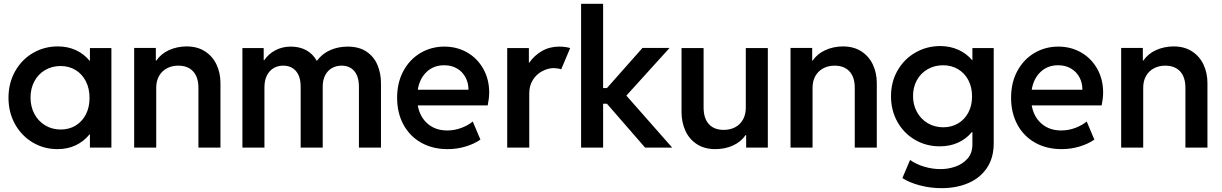

<svg xmlns="http://www.w3.org/2000/svg" viewBox="-20 -772 6389 1004"><path d="M450.2 -69.3H448.2Q418 -32.2 375.7 -12.2Q333.5 7.8 280.3 7.8Q209.5 7.8 150.9 -27.1Q92.3 -62 58.3 -123.3Q24.4 -184.6 24.4 -260.7Q24.4 -337.4 58.8 -398.9Q93.3 -460.4 152.3 -494.9Q211.4 -529.3 282.2 -529.3Q334.5 -529.3 376.7 -509.8Q418.9 -490.2 448.7 -454.1H450.2V-520.5H562.5V0H450.2ZM448.2 -259.8Q448.2 -309.6 428.7 -347.4Q409.2 -385.3 374.8 -406Q340.3 -426.8 296.9 -426.8Q252 -426.8 215.8 -405.5Q179.7 -384.3 159.7 -346.7Q139.6 -309.1 139.6 -261.7Q139.6 -215.3 159.4 -177.2Q179.2 -139.2 215.6 -116.9Q252 -94.7 297.9 -94.7Q340.8 -94.7 374.8 -115Q408.7 -135.3 428.5 -172.6Q448.2 -210 448.2 -259.8Z M681.6 -521.5H794.9V-455.1H797.4Q821.8 -490.7 863.5 -509.8Q905.3 -528.8 955.1 -529.3Q1012.7 -529.3 1052.7 -502.9Q1092.8 -476.6 1112.8 -433.1Q1132.8 -389.6 1132.8 -337.9V0H1017.6V-312.5Q1017.6 -369.1 989.7 -398.9Q961.9 -428.7 912.1 -428.7Q879.4 -428.7 853.3 -415Q827.1 -401.4 812 -375.2Q796.9 -349.1 796.9 -312.5V0H681.6Z M1247.6 -520.5H1358.9V-457H1361.3Q1385.7 -491.7 1421.6 -510Q1457.5 -528.3 1500.5 -528.3Q1546.9 -528.3 1581.5 -509.3Q1616.2 -490.2 1635.7 -455.1H1638.2Q1664.6 -491.2 1706.5 -509.8Q1748.5 -528.3 1798.3 -528.3Q1857.9 -528.3 1897 -501.7Q1936 -475.1 1954.1 -431.6Q1972.2 -388.2 1972.2 -336.9V0H1856.9V-318.4Q1856.9 -371.6 1832.8 -400.1Q1808.6 -428.7 1766.1 -428.7Q1738.8 -428.7 1716.3 -416.3Q1693.8 -403.8 1680.7 -378.9Q1667.5 -354 1667.5 -318.4V0H1552.2V-318.4Q1552.2 -371.6 1527.8 -400.1Q1503.4 -428.7 1460.4 -428.7Q1433.1 -428.7 1410.9 -415.8Q1388.7 -402.8 1375.7 -377.4Q1362.8 -352.1 1362.8 -315.4V0H1247.6Z M2056.6 -260.7Q2056.6 -340.3 2089.6 -401.1Q2122.6 -461.9 2179 -495.1Q2235.4 -528.3 2303.7 -528.3Q2369.1 -528.3 2422.4 -498Q2475.6 -467.8 2506.8 -412.8Q2538.1 -357.9 2538.1 -287.1Q2537.6 -255.9 2530.3 -220.7H2164.6Q2175.3 -160.6 2216.1 -125.2Q2256.8 -89.8 2318.4 -89.8Q2357.4 -89.8 2392.8 -103.3Q2428.2 -116.7 2452.1 -136.7L2492.2 -42Q2460 -19.5 2415 -5.9Q2370.1 7.8 2320.3 7.8Q2242.2 7.8 2182.4 -25.9Q2122.6 -59.6 2089.6 -120.6Q2056.6 -181.6 2056.6 -260.7ZM2429.7 -302.7Q2429.7 -339.4 2413.8 -368.4Q2397.9 -397.5 2369.4 -414.1Q2340.8 -430.7 2303.7 -430.7Q2248.5 -431.2 2211.4 -396.5Q2174.3 -361.8 2164.6 -302.7Z M2632.3 -520.5H2745.6V-444.3H2747.6Q2773.4 -481.4 2813.5 -504.9Q2853.5 -528.3 2904.8 -528.3Q2922.4 -528.3 2938.5 -525.9Q2954.6 -523.4 2961.4 -520.5L2914.6 -409.2Q2910.6 -411.6 2899.2 -413.6Q2887.7 -415.5 2874.5 -416Q2845.7 -415.5 2815.9 -400.1Q2786.1 -384.8 2766.8 -354.7Q2747.6 -324.7 2747.6 -284.2V0H2632.3Z M3018.6 -752H3133.8V-311.5H3153.8L3339.8 -521.5H3481.4L3255.4 -272L3495.1 0H3353.5L3153.8 -229.5H3133.8V0H3018.6Z M3543.9 -183.6V-520.5H3659.2V-209Q3659.7 -151.9 3687.3 -122.3Q3714.8 -92.8 3764.6 -92.8Q3797.4 -92.8 3823.5 -106.2Q3849.6 -119.6 3864.7 -146Q3879.9 -172.4 3879.9 -209V-520.5H3995.1V0H3881.8V-65.4H3878.9Q3854 -29.8 3812.5 -11Q3771 7.8 3720.7 7.8Q3663.6 7.8 3623.8 -18.3Q3584 -44.4 3564.2 -87.9Q3544.4 -131.3 3543.9 -183.6Z M4113.8 -521.5H4227.1V-455.1H4229.5Q4253.9 -490.7 4295.7 -509.8Q4337.4 -528.8 4387.2 -529.3Q4444.8 -529.3 4484.9 -502.9Q4524.9 -476.6 4544.9 -433.1Q4564.9 -389.6 4564.9 -337.9V0H4449.7V-312.5Q4449.7 -369.1 4421.9 -398.9Q4394 -428.7 4344.2 -428.7Q4311.5 -428.7 4285.4 -415Q4259.3 -401.4 4244.1 -375.2Q4229 -349.1 4229 -312.5V0H4113.8Z M4698.7 159.2 4738.8 64.5Q4770.5 86.9 4812.7 99.6Q4855 112.3 4898.9 112.3Q4938.5 112.3 4976.3 99.1Q5014.2 85.9 5039.6 57.1Q5064.9 28.3 5064.9 -16.6V-81.1H5062Q5032.2 -45.4 4989.7 -26.1Q4947.3 -6.8 4894 -6.8Q4823.2 -6.8 4764.9 -40.8Q4706.5 -74.7 4672.9 -134.5Q4639.2 -194.3 4639.2 -268.6Q4639.2 -343.8 4673.6 -403.6Q4708 -463.4 4767.1 -497.3Q4826.2 -531.2 4897 -531.2Q4949.2 -530.8 4991.7 -511.5Q5034.2 -492.2 5064 -457H5064.9V-520.5H5176.3V-22.5Q5176.3 53.2 5140.9 106Q5105.5 158.7 5043.7 185.3Q4981.9 211.9 4903.8 211.9Q4843.8 211.9 4788.6 197Q4733.4 182.1 4698.7 159.2ZM5063 -267.6Q5063 -316.4 5043.5 -353.3Q5023.9 -390.1 4989.5 -410.4Q4955.1 -430.7 4911.6 -430.7Q4866.7 -430.7 4830.6 -409.9Q4794.4 -389.2 4774.4 -352.5Q4754.4 -315.9 4754.4 -269.5Q4754.4 -224.6 4774.4 -187.3Q4794.4 -149.9 4830.6 -128.2Q4866.7 -106.4 4912.6 -106.4Q4955.1 -106.4 4989.3 -126.2Q5023.4 -146 5043.2 -182.6Q5063 -219.2 5063 -267.6Z M5267.1 -260.7Q5267.1 -340.3 5300 -401.1Q5333 -461.9 5389.4 -495.1Q5445.8 -528.3 5514.2 -528.3Q5579.6 -528.3 5632.8 -498Q5686 -467.8 5717.3 -412.8Q5748.5 -357.9 5748.5 -287.1Q5748 -255.9 5740.7 -220.7H5375Q5385.7 -160.6 5426.5 -125.2Q5467.3 -89.8 5528.8 -89.8Q5567.9 -89.8 5603.3 -103.3Q5638.7 -116.7 5662.6 -136.7L5702.6 -42Q5670.4 -19.5 5625.5 -5.9Q5580.6 7.8 5530.8 7.8Q5452.6 7.8 5392.8 -25.9Q5333 -59.6 5300 -120.6Q5267.1 -181.6 5267.1 -260.7ZM5640.1 -302.7Q5640.1 -339.4 5624.3 -368.4Q5608.4 -397.5 5579.8 -414.1Q5551.3 -430.7 5514.2 -430.7Q5459 -431.2 5421.9 -396.5Q5384.8 -361.8 5375 -302.7Z M5842.8 -521.5H5956.1V-455.1H5958.5Q5982.9 -490.7 6024.7 -509.8Q6066.4 -528.8 6116.2 -529.3Q6173.8 -529.3 6213.9 -502.9Q6253.9 -476.6 6273.9 -433.1Q6293.9 -389.6 6293.9 -337.9V0H6178.7V-312.5Q6178.7 -369.1 6150.9 -398.9Q6123 -428.7 6073.2 -428.7Q6040.5 -428.7 6014.4 -415Q5988.3 -401.4 5973.1 -375.2Q5958 -349.1 5958 -312.5V0H5842.8Z"/></svg>

Font: Reddit Sans Chocolate SemiBold
Style: Regular
Weight: 600
Designer: Stephen Hutchings
Foundry: Reddit
Version: Version 1.011